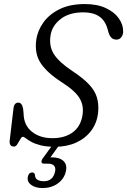

<svg xmlns="http://www.w3.org/2000/svg" viewBox="-20 -732 644 972"><path d="M259 11Q213.5 11 184.2 3.2Q155 -4.5 137.5 -14.5Q120 -24.5 110.8 -32Q101.5 -39.5 95.5 -39.5Q89.5 -39.5 82.8 -27.2Q76 -15 68.2 -2.5Q60.5 10 51.5 10Q26 10 29 -20L48 -181Q51 -212.5 72.5 -212.5Q91.5 -212.5 97 -181.5L99.5 -156.5Q100.5 -98 141.5 -65.2Q182.5 -32.5 245 -32.5Q307 -32.5 347 -61.2Q387 -90 397 -145Q406 -194 384.2 -232.5Q362.5 -271 293 -315.5Q219.5 -362.5 186.8 -411.2Q154 -460 163.5 -529.5Q170 -577 199.8 -618.5Q229.5 -660 282 -685.8Q334.5 -711.5 409.5 -711.5Q472 -711.5 515.5 -691.2Q559 -671 581.5 -639Q604 -607 603.5 -572.5Q603.5 -556 594.2 -543.8Q585 -531.5 570 -531.5Q554 -531.5 544.8 -540.2Q535.5 -549 530.5 -564L524 -586.5Q501 -669.5 402.5 -669.5Q330 -669.5 286.8 -635.5Q243.5 -601.5 236 -553.5Q227 -498.5 253.2 -457.5Q279.5 -416.5 347 -372Q401.5 -336 431.5 -303.8Q461.5 -271.5 471.2 -236.8Q481 -202 476.5 -160Q470.5 -109 441.8 -70.5Q413 -32 366.2 -10.5Q319.5 11 259 11ZM253.5 -8.5H288L235 65Q238.5 64.5 242 64.5Q283 64.5 302.5 84.2Q322 104 312.5 139.5Q303 175.5 271.2 197.8Q239.5 220 195.5 220Q158 220 136.5 203Q115 186 121.5 160.5Q126.5 141 142.5 141Q155.5 141 157 154Q157.5 171.5 170.5 178.5Q183.5 185.5 201.5 185.5Q246.5 185.5 258 140Q263.5 120 254.8 108.2Q246 96.5 222.5 96.5H203.5Q191 96.5 190 88.2Q189 80 197 69Z"/></svg>

Font: Fraunces 9pt S100 Light
Style: Italic
Weight: 300
Italic angle: -16°
Version: Version 1.000; ttfautohint (v1.8.3)